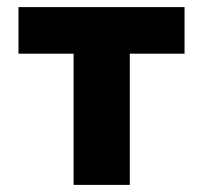

<svg xmlns="http://www.w3.org/2000/svg" viewBox="-20 -520 572 540"><path d="M187 0H345V-369H499V-500H32V-369H187Z"/></svg>

Font: LT Wave Text Black
Style: Regular
Weight: 900
Designer: Daniel Lyons
Version: Version 2.5 (Glyphs App)